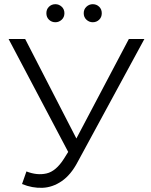

<svg xmlns="http://www.w3.org/2000/svg" viewBox="-20 -886 720 915"><path d="M106 -69Q157 -49 202 -59.5Q247 -70 285 -130L305 -162L21 -700H100L344 -226L594 -700H668L350 -114Q318 -53 274.5 -23Q231 7 182.5 9Q134 11 85 -9ZM244 -780Q226 -780 213.5 -792Q201 -804 201 -823Q201 -842 213.5 -854Q226 -866 244 -866Q261 -866 274 -854Q287 -842 287 -823Q287 -804 274 -792Q261 -780 244 -780ZM422 -780Q405 -780 392 -792Q379 -804 379 -823Q379 -842 392 -854Q405 -866 422 -866Q440 -866 452.5 -854Q465 -842 465 -823Q465 -804 452.5 -792Q440 -780 422 -780Z"/></svg>

Font: Modern
Style: Small
Weight: 400
Designer: Julieta Ulanovsky
Foundry: Julieta Ulanovsky
Version: Version 8.000